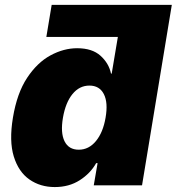

<svg xmlns="http://www.w3.org/2000/svg" viewBox="-20 -747 713 774"><path d="M188.3 -727.3 166.8 -598H455.1L430.3 -450.3H427.5Q418.9 -491.8 385.3 -522.2Q351.6 -552.6 290.9 -552.6Q236.9 -552.6 183.6 -523.8Q130.2 -495 89.3 -433.2Q48.4 -371.4 32.1 -272.7Q16.4 -178.3 35.6 -116.1Q54.8 -54 98.7 -23.4Q142.5 7.1 200.8 7.1Q258.3 7.1 301.3 -20.4Q344.4 -47.9 367.7 -89.5H373.4L358 0H552.6L672.6 -727.3ZM405.6 -272.7Q395.5 -213.1 366.7 -178.3Q338 -143.5 297.5 -143.5Q257 -143.5 240.1 -177.7Q223.3 -212 233.8 -272.7Q244.3 -333.5 272.1 -367.7Q300 -402 340.5 -402Q381 -402 398.6 -367.7Q416.2 -333.5 405.6 -272.7Z"/></svg>

Font: Inter UI Black
Style: Italic
Weight: 900
Italic angle: -9.39999°
Designer: Rasmus Andersson
Foundry: rsms
Version: 3.2;8d6f07862